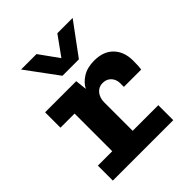

<svg xmlns="http://www.w3.org/2000/svg" viewBox="-210 -891 1020 1020"><g transform="rotate(-45 300.0 -381.0)"><path d="M153.5 0V-395.5H47.5V-511H281.5L288.5 -446Q304.5 -478 339.5 -499.5Q374.5 -521 426.5 -521Q496 -521 534.2 -481Q572.5 -441 572.5 -375Q572.5 -359 572 -343.2Q571.5 -327.5 569 -310.5H439V-337.5Q439 -356 431.2 -371.2Q423.5 -386.5 409 -395.8Q394.5 -405 373.5 -405Q352.5 -405 337.5 -394Q322.5 -383 314.8 -365.2Q307 -347.5 307 -326.5V0ZM45.5 0V-112.5H499.5V0ZM505.5 -762 373.5 -583H250L118 -762H234L348 -603.5H276.5L390.5 -762Z"/></g></svg>

Font: Chivo Mono Medium
Style: Regular
Weight: 500
Monospace: yes
Designer: Hector Gatti
Foundry: Omnibus-Type
Version: Version 1.008